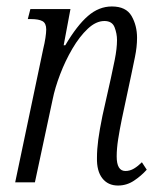

<svg xmlns="http://www.w3.org/2000/svg" viewBox="-20 -564 496 594"><path d="M345 10Q314 10 296.5 -12.5Q279 -35 280 -76Q280 -102 284 -132Q288 -162 297 -206L323 -322Q328 -344 335 -379Q342 -414 342 -440Q342 -460 334.5 -479.5Q327 -499 303 -499Q277 -499 251.5 -475Q226 -451 204 -413.5Q182 -376 166 -334Q150 -292 143 -257L88 0H27L114 -414Q118 -430 120.5 -446.5Q123 -463 123 -473Q123 -492 111.5 -498.5Q100 -505 75 -505H66L74 -536H198L177 -424H182Q218 -485 252 -514.5Q286 -544 326 -544Q370 -544 387 -514.5Q404 -485 404 -447Q404 -419 397.5 -387.5Q391 -356 386 -332L357 -196Q350 -162 345.5 -133Q341 -104 341 -80Q341 -35 368 -35Q382 -35 394.5 -42.5Q407 -50 419 -62L434 -39Q417 -20 394.5 -5Q372 10 345 10Z"/></svg>

Font: Noto Serif ExtraCondensed Light
Style: Italic
Weight: 300
Width: 2
Italic angle: -12°
Designer: Monotype Design Team
Foundry: Monotype Imaging Inc.
Version: Version 2.014; ttfautohint (v1.8.4.7-5d5b)